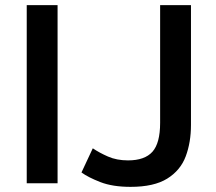

<svg xmlns="http://www.w3.org/2000/svg" viewBox="-20 -713 840 747"><path d="M84 0V-693H204V0ZM488 14Q418 14 370.5 -4.5Q323 -23 297 -42L341 -136Q366 -119 400 -104Q434 -89 478 -89Q543 -89 573 -122.5Q603 -156 603 -235V-693H723V-227Q723 -159 702.5 -104.5Q682 -50 630.5 -18Q579 14 488 14Z"/></svg>

Font: Ubuntu Sans SemiBold
Style: Regular
Weight: 600
Designer: Dalton Maag Ltd
Foundry: Dalton Maag Ltd
Version: Version 1.006; ttfautohint (v1.8.4.7-5d5b)